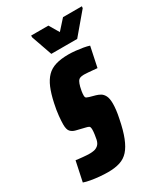

<svg xmlns="http://www.w3.org/2000/svg" viewBox="-194 -745 720 829"><g transform="rotate(-30 165.5 -330.5)"><path d="M94 8Q75 8 53 6Q31 4 11 0.5Q-9 -3 -23 -8L-2 -107Q4 -106 13 -105Q22 -104 32 -103Q42 -102 51 -101.5Q60 -101 67 -101Q76 -101 87 -103Q98 -105 107.5 -113Q117 -121 121 -138Q123 -147 125 -161.5Q127 -176 127 -185Q127 -199 122 -202Q117 -205 108 -207L63 -218Q47 -222 38 -232Q29 -242 29 -267Q29 -283 31.5 -309Q34 -335 41 -367Q50 -409 62 -437.5Q74 -466 91.5 -484Q109 -502 135.5 -510Q162 -518 199 -518Q216 -518 235 -516Q254 -514 271 -511Q288 -508 300 -504L279 -404Q269 -405 257 -406Q245 -407 234 -408Q223 -409 214 -409Q202 -409 194.5 -406Q187 -403 182.5 -395Q178 -387 174 -372Q172 -364 170 -353Q168 -342 168 -331Q168 -321 173.5 -318.5Q179 -316 185 -314L214 -306Q225 -303 235.5 -297Q246 -291 253 -277.5Q260 -264 260 -238Q260 -225 258 -207Q256 -189 251 -166Q241 -115 227.5 -81Q214 -47 196.5 -27.5Q179 -8 154 0Q129 8 94 8ZM137 -557 101 -660V-669H187L216 -620L260 -669H354L353 -660L266 -557Z"/></g></svg>

Font: Saira UltraCondensed Black
Style: Italic
Weight: 900
Width: 1
Italic angle: -12°
Designer: Hector Gatti with collaboration of the Omnibus-Type team
Foundry: Omnibus-Type
Version: Version 1.101